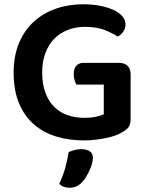

<svg xmlns="http://www.w3.org/2000/svg" viewBox="-20 -643 692 901"><path d="M593 -84Q593 -59 582.5 -45.5Q572 -32 549 -20Q536 -12 516.5 -5.5Q497 1 473.5 5.5Q450 10 425 13Q400 16 375 16Q304 16 243.5 -2.5Q183 -21 138.5 -60Q94 -99 69 -159Q44 -219 44 -302Q44 -381 69.5 -441.5Q95 -502 139.5 -542Q184 -582 243 -602.5Q302 -623 370 -623Q415 -623 451.5 -615.5Q488 -608 514.5 -595.5Q541 -583 555 -565.5Q569 -548 569 -529Q569 -509 558 -494Q547 -479 533 -471Q507 -488 470 -502.5Q433 -517 379 -517Q335 -517 298 -502.5Q261 -488 234.5 -461Q208 -434 193 -394Q178 -354 178 -303Q178 -248 193 -208Q208 -168 234.5 -141.5Q261 -115 297.5 -102.5Q334 -90 377 -90Q406 -90 430 -95Q454 -100 467 -107V-246H339Q334 -254 330 -267Q326 -280 326 -296Q326 -322 338.5 -335Q351 -348 371 -348H539Q564 -348 578.5 -334Q593 -320 593 -295ZM365 212Q352 226 337.5 232Q323 238 306 238Q276 238 258 220Q276 182 286.5 143.5Q297 105 302 71Q315 65 330 61Q345 57 361 57Q385 57 400.5 66.5Q416 76 416 98Q416 110 411.5 126Q407 142 399.5 158Q392 174 383 188.5Q374 203 365 212Z"/></svg>

Font: Baloo Tammudu 2 SemiBold
Style: Regular
Weight: 600
Designer: Maithili Shingre, Omkar Shende and Ek Type
Foundry: Ek Type
Version: Version 1.640;hotconv 1.0.111;makeotfexe 2.5.65597; ttfautoh